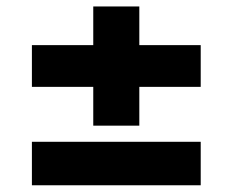

<svg xmlns="http://www.w3.org/2000/svg" viewBox="-20 -587 706 582"><path d="M76.7 -323.7V-450.2H262.7V-567.4H402.3V-450.2H588.4V-323.7H402.3V-206.1H262.7V-323.7ZM76.7 -25.4V-157.2H588.4V-25.4Z"/></svg>

Font: Inter Display ExtraBold
Style: Regular
Weight: 800
Designer: Rasmus Andersson
Foundry: rsms
Version: Version 4.000;git-a52131595